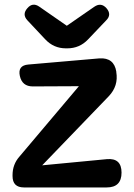

<svg xmlns="http://www.w3.org/2000/svg" viewBox="-20 -822 586 842"><path d="M85 0Q35 0 35 -50V-54Q35 -101 65 -135L326 -444L124 -443Q77 -443 67 -489Q57 -535 104 -539L416 -566Q480 -570 490 -508V-506Q500 -445 457 -400L165 -97L448 -124Q513 -130 513 -65Q513 0 448 0ZM269 -610Q215 -610 178 -650L100 -733Q76 -759 100 -786Q123 -813 152 -793L273 -709L393 -792Q423 -813 447 -786Q471 -758 446 -733L366 -649Q329 -610 275 -610Z"/></svg>

Font: MaokenZhuyuanTi
Style: Regular
Weight: 400
Designer: Fontworks Inc & LongZhuTi team: ZERO子、时光羊、荆南、频凡、刘鹏、Little White Dog、帆影Magmeta、奈白不弍、白日月球、ChaoTawei、雨三（排名不分先后）
Version: Version 1.000; 20230222